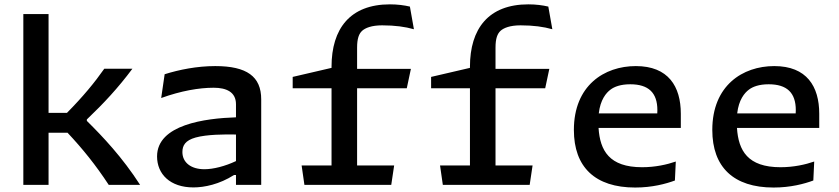

<svg xmlns="http://www.w3.org/2000/svg" viewBox="-20 -828 3760 860"><path d="M84.5 -765V0H197.5V-233.5H282.5C350.5 -161 409 -88.5 467 0H607.5C528 -123.5 440 -216.5 369 -286.5V-293C446 -366.5 507.5 -432.5 573 -520H447C404 -458.5 352 -395.5 280 -322.5H197.5V-765Z M1150 0V-383C1150 -485.5 1085.5 -532 944 -532C863 -532 782.5 -516 717.5 -495.5L702 -389C791 -421 871 -435 937 -435C994 -435 1037 -416 1037 -361V-302.5C899 -298 683.5 -270 683.5 -127.5C683.5 -48.5 741.5 11.5 846.5 11.5C895.5 11.5 963 -2.5 1028 -44H1037V0ZM797 -147C797 -176.5 810 -199 856 -212C906.5 -226 985 -226.5 1037 -225.5V-106.5C988.5 -83.5 935.5 -70 895.5 -70C835 -70 797 -100.5 797 -147Z M1834 -697 1816 -798.5C1790.5 -804.5 1760.5 -808.5 1726.5 -808.5C1548 -808.5 1465 -699.5 1465 -529V-524L1291 -483.5V-432.5H1465V-87H1331L1343.5 0H1732.5L1745.5 -87H1579.5V-432.5H1802L1820.5 -519.5H1579.5V-614.5C1579.5 -656 1588 -677 1602 -690C1616.5 -703 1644.5 -714.5 1691.5 -714.5C1749.5 -714.5 1795.5 -708 1834 -697Z M2454 -697 2436 -798.5C2410.5 -804.5 2380.5 -808.5 2346.5 -808.5C2168 -808.5 2085 -699.5 2085 -529V-524L1911 -483.5V-432.5H2085V-87H1951L1963.5 0H2352.5L2365.5 -87H2199.5V-432.5H2422L2440.5 -519.5H2199.5V-614.5C2199.5 -656 2208 -677 2222 -690C2236.5 -703 2264.5 -714.5 2311.5 -714.5C2369.5 -714.5 2415.5 -708 2454 -697Z M2714.5 -426.5C2731.5 -439.5 2759.5 -450.5 2803 -450.5C2884.5 -450.5 2924.5 -413 2924.5 -334.5C2924.5 -329.5 2924.5 -324.5 2924 -320H2662C2669 -381.5 2695 -412 2714.5 -426.5ZM2550.5 -246C2550.5 -79.5 2645.5 12 2825 12C2901 12 2962.5 -4.5 3003 -19.5L3007 -104.5C2968 -91 2915.5 -79 2856 -79C2709 -79 2667.5 -153.5 2661 -255H3029.5V-318.5C3029.5 -441 2973.5 -532 2828 -532C2686.5 -532 2550.5 -445 2550.5 -246Z M3334.5 -426.5C3351.5 -439.5 3379.5 -450.5 3423 -450.5C3504.5 -450.5 3544.5 -413 3544.5 -334.5C3544.5 -329.5 3544.5 -324.5 3544 -320H3282C3289 -381.5 3315 -412 3334.5 -426.5ZM3170.5 -246C3170.5 -79.5 3265.5 12 3445 12C3521 12 3582.5 -4.5 3623 -19.5L3627 -104.5C3588 -91 3535.5 -79 3476 -79C3329 -79 3287.5 -153.5 3281 -255H3649.5V-318.5C3649.5 -441 3593.5 -532 3448 -532C3306.5 -532 3170.5 -445 3170.5 -246Z"/></svg>

Font: Monaspace Argon Medium
Style: Regular
Weight: 500
Designer: Riley Cran & the Lettermatic Team
Foundry: Lettermatic
Version: Version 1.000 (Monaspace Argon)